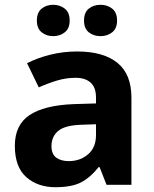

<svg xmlns="http://www.w3.org/2000/svg" viewBox="-20 -772 644 802"><path d="M302 -557Q412 -557 470.5 -509.5Q529 -462 529 -364V0H425L396 -74H392Q357 -30 318 -10Q279 10 211 10Q138 10 90 -32Q42 -74 42 -163Q42 -250 103 -291Q164 -332 286 -337L381 -340V-364Q381 -407 358.5 -427Q336 -447 296 -447Q256 -447 218 -435.5Q180 -424 142 -407L93 -508Q136 -530 190 -543.5Q244 -557 302 -557ZM381 -253 323 -251Q251 -249 223 -225Q195 -201 195 -162Q195 -128 215 -113.5Q235 -99 267 -99Q315 -99 348 -127.5Q381 -156 381 -208ZM134 -686Q134 -720 154 -736Q174 -752 202 -752Q230 -752 250.5 -736Q271 -720 271 -686Q271 -653 250.5 -637Q230 -621 202 -621Q174 -621 154 -637Q134 -653 134 -686ZM331 -686Q331 -720 351 -736Q371 -752 400 -752Q428 -752 448.5 -736Q469 -720 469 -686Q469 -653 448.5 -637Q428 -621 400 -621Q371 -621 351 -637Q331 -653 331 -686Z"/></svg>

Font: Noto Sans
Style: Bold
Weight: 700
Designer: Monotype Design Team
Foundry: Monotype Imaging Inc.
Version: Version 2.000;GOOG;noto-source:20170915:90ef993387c0; ttfaut